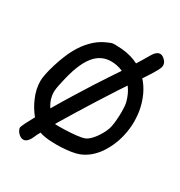

<svg xmlns="http://www.w3.org/2000/svg" viewBox="-147 -655 762 811"><g transform="rotate(30 234.5 -249.5)"><path d="M56.2 39.6Q50.8 34.7 47.4 27.3Q43.5 20.5 43.5 15.6Q43.5 10.3 54.2 -11.7Q63.5 -29.3 77.1 -54.7Q53.2 -84 38.6 -117.7Q20 -159.2 20 -199.2Q20 -227.1 37.1 -283.7Q54.7 -339.8 74.2 -375.5Q93.3 -410.6 118.2 -436Q142.6 -461.4 171.4 -475.6Q195.3 -487.3 206.1 -489.3Q210 -489.7 216.8 -489.7Q228.5 -489.7 249 -488.3Q295.9 -484.4 333 -465.3Q353.5 -498 366.7 -521.5Q383.3 -551.3 401.4 -551.3Q401.9 -551.3 402.3 -551.3Q413.6 -551.3 425.3 -539.1Q436.5 -528.3 436.5 -514.6Q436.5 -508.3 434.1 -502Q427.2 -483.4 387.2 -423.8Q421.4 -386.7 438 -329.6Q447.8 -295.9 448.7 -261.2Q449.2 -254.9 449.2 -249Q449.2 -220.2 444.3 -193.4Q433.1 -131.3 400.4 -82Q367.2 -32.7 319.3 -14.2Q290.5 -3.4 235.8 -0.5Q222.7 0 210.9 0Q172.4 0 145.5 -5.9Q136.7 -7.8 129.4 -10.3Q119.6 7.8 115.2 19Q104 44.9 88.4 50.8Q85 51.8 82 51.8Q81.1 51.8 80.1 51.8Q68.4 51.8 56.2 39.6ZM305.2 -83.5Q323.2 -90.8 342.3 -115.7Q361.8 -141.1 372.6 -169.9Q380.4 -191.9 382.3 -237.3Q382.8 -249 382.8 -258.8Q382.8 -288.6 378.4 -304.7Q368.7 -340.8 349.1 -366.7Q336.4 -347.7 322.8 -327.1Q293.5 -282.2 265.1 -236.8Q212.4 -153.3 169.4 -81.1Q167 -76.7 164.6 -72.3Q170.4 -71.8 178.2 -71.8Q183.6 -71.8 189.5 -71.8Q200.7 -71.8 212.9 -72.3Q241.2 -73.2 268.6 -76.2Q295.4 -79.6 305.2 -83.5ZM114.3 -119.6Q139.6 -163.1 171.9 -215.3Q225.6 -302.7 278.3 -381.3Q287.6 -395.5 296.4 -408.2Q281.7 -414.6 264.6 -418Q251 -420.4 238.8 -420.4Q195.8 -420.4 166 -390.6Q127.4 -352.5 105 -258.3Q93.8 -212.4 92.8 -194.8Q92.3 -190.9 92.3 -187Q92.3 -172.9 96.7 -157.2Q101.1 -140.6 114.3 -119.6Z"/></g></svg>

Font: Casuwalt
Style: Regular
Weight: 400
Designer: Walter E Stewart
Version: 0.1